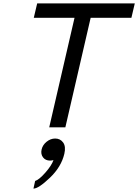

<svg xmlns="http://www.w3.org/2000/svg" viewBox="-20 -750 814 1131"><path d="M305 66Q335 66 352 89.5Q369 113 359 156Q341 233 274 297Q207 361 177 361L187 316Q210 309 247 267Q284 225 295 193Q284 196 275 196Q248 196 233.5 177Q219 158 225 131Q231 104 254.5 85Q278 66 305 66ZM179 -645 199 -730H774L754 -645H514L365 0H270L419 -645Z"/></svg>

Font: Miedinger
Style: Italic
Weight: 400
Italic angle: -13°
Version: Version 001.000